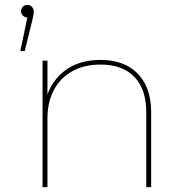

<svg xmlns="http://www.w3.org/2000/svg" viewBox="-20 -765 747 785"><path d="M63 -556 94 -704V-693Q82 -693 74 -701Q66 -709 66 -719Q66 -730 73.5 -737.5Q81 -745 92 -745Q104 -745 111 -736.5Q118 -728 118 -719Q118 -714 117.5 -709Q117 -704 116 -700Q115 -696 114 -690L81 -556ZM154 0V-517H174V-370L172 -373Q195 -441 251 -480.5Q307 -520 391 -520Q455 -520 501 -495.5Q547 -471 572.5 -423Q598 -375 598 -305V0H578V-305Q578 -401 529 -451Q480 -501 392 -501Q324 -501 275 -473.5Q226 -446 200 -396.5Q174 -347 174 -281V0Z"/></svg>

Font: Montserrat Thin Thin
Style: Regular
Weight: 250
Version: Version 9.000